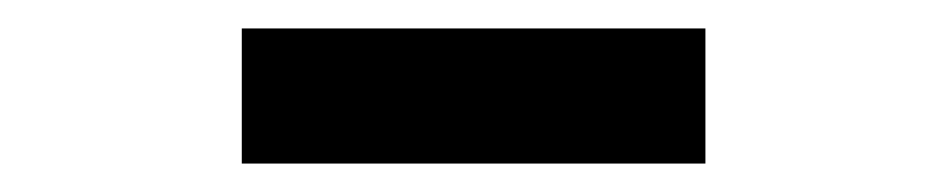

<svg xmlns="http://www.w3.org/2000/svg" viewBox="-20 -789 666 135"><path d="M150 -674H476V-769H150Z"/></svg>

Font: Noto Sans HK
Style: Bold
Weight: 700
Designer: Ryoko NISHIZUKA 西塚涼子 (kana, bopomofo & ideographs); Paul D. Hunt (Latin, Greek & Cyrillic); Sandoll Communications 산돌커뮤니
Foundry: Adobe
Version: Version 2.002;hotconv 1.0.116;makeotfexe 2.5.65601